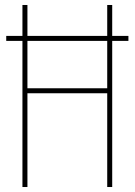

<svg xmlns="http://www.w3.org/2000/svg" viewBox="-20 -750 540 770"><path d="M5 -586V-606H495V-586ZM70 0V-730H90V-396H410V-730H430V0H410V-376H90V0Z"/></svg>

Font: M PLUS Code Latin Thin
Style: Regular
Weight: 250
Designer: Coji Morishita
Foundry: UNDERFOREST DESIGN
Version: Version 1.002; ttfautohint (v1.8.3)